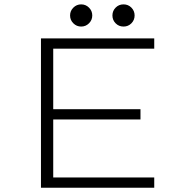

<svg xmlns="http://www.w3.org/2000/svg" viewBox="-20 -880 890 900"><path d="M397.2 -770.8Q382 -755.5 360.5 -755.5Q339 -755.5 323.8 -770.8Q308.5 -786 308.5 -807.5Q308.5 -829 323.8 -844.2Q339 -859.5 360.5 -859.5Q382 -859.5 397.2 -844.2Q412.5 -829 412.5 -807.5Q412.5 -786 397.2 -770.8ZM596 -770.8Q581 -755.5 559 -755.5Q537 -755.5 522 -770.8Q507 -786 507 -807.5Q507 -829 522 -844.2Q537 -859.5 559 -859.5Q581 -859.5 596 -844.2Q611 -829 611 -807.5Q611 -786 596 -770.8ZM703 -652H229.5V-368H638.5V-320H229.5V-48H703V0H172V-700H703Z"/></svg>

Font: League Mono Wide UltraLight
Style: Regular
Weight: 200
Width: 8
Designer: Tyler Finck
Foundry: The League of Moveable Type / Tyler Finck
Version: Version 2.210